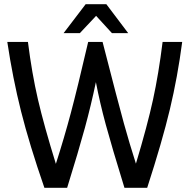

<svg xmlns="http://www.w3.org/2000/svg" viewBox="-20 -901 909 921"><path d="M854 -700Q832 -532 795 -377Q758 -222 686 0H577Q516 -198 487.5 -303Q459 -408 440 -507Q417 -397 387 -287Q357 -177 302 0H193Q121 -208 81 -367Q41 -526 15 -700H114Q133 -549 162 -424Q191 -299 248 -115Q288 -240 319.5 -358Q351 -476 403 -700H472Q548 -404 574.5 -308.5Q601 -213 632 -116Q687 -299 714 -423Q741 -547 760 -700ZM391 -881H490L595 -742H517L441 -825L363 -742H285Z"/></svg>

Font: Krub Medium
Style: Regular
Weight: 500
Designer: Ekaluck Peanpanawate
Foundry: Cadson Demak Co.,Ltd.
Version: Version 1.000; ttfautohint (v1.6)